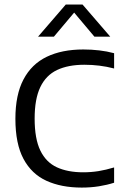

<svg xmlns="http://www.w3.org/2000/svg" viewBox="-20 -821 544 848"><path d="M341 7.5Q251 7.5 185.2 -22.5Q119.5 -52.5 83.8 -119.2Q48 -186 48 -296.5Q48 -402.5 83.8 -470.2Q119.5 -538 186.5 -570.2Q253.5 -602.5 348 -602.5Q384 -602.5 418.2 -598.5Q452.5 -594.5 484 -586V-518.5Q451.5 -527 419 -531Q386.5 -535 352.5 -535Q281 -535 232 -511.8Q183 -488.5 158 -436.2Q133 -384 133 -297.5Q133 -208 158.2 -156Q183.5 -104 231.5 -82Q279.5 -60 347.5 -60Q382 -60 414.8 -65.2Q447.5 -70.5 484 -81.5V-14Q453 -4 416.8 1.8Q380.5 7.5 341 7.5ZM148 -659 270.5 -801H344.5L467 -659H397L299 -775.5H316L218 -659Z"/></svg>

Font: Encode Sans SC Condensed Thin
Style: Regular
Weight: 400
Version: Version 3.002